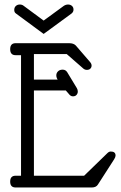

<svg xmlns="http://www.w3.org/2000/svg" viewBox="-20 -829 536 849"><path d="M130 -52H352L455 -152Q462 -159 470 -159Q491 -159 491 -141Q491 -135 485 -125L413 -13Q405 0 386 0H49Q25 0 25 -26Q25 -52 49 -52H73V-585H49Q25 -585 25 -611.5Q25 -638 49 -638H286Q305 -638 315 -628L378 -555Q385 -547 385 -539Q385 -531 379.5 -525.5Q374 -520 364 -520Q354 -520 346 -528L275 -590H130V-477H235Q229 -486 229 -496Q229 -506 236.5 -513.5Q244 -521 257 -521Q270 -521 277 -510L320 -439Q324 -432 324 -424Q324 -416 318.5 -409.5Q313 -403 302.5 -403Q292 -403 284 -414L271 -429H130ZM51 -769Q43 -774 43 -785Q43 -796 50 -802.5Q57 -809 67.5 -809Q78 -809 85 -803L173 -738L262 -803Q271 -809 281 -809Q291 -809 298 -803Q305 -797 305 -786.5Q305 -776 296 -769L173 -679Z"/></svg>

Font: Glass Antiqua
Style: Regular
Weight: 400
Version: 1.001